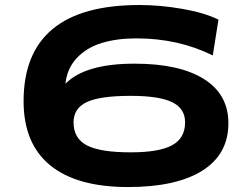

<svg xmlns="http://www.w3.org/2000/svg" viewBox="-20 -735 1009 775"><path d="M497.1 20Q289.6 20 182.4 -67.9Q75.2 -155.8 75.2 -326.2Q75.2 -714.8 543 -714.8Q626.5 -714.8 715.8 -699.2Q805.2 -683.6 861.8 -655.8L838.9 -511.2Q699.7 -580.1 530.8 -580.1Q450.7 -580.1 389.9 -561.3Q329.1 -542.5 289.8 -500.5Q250.5 -458.5 244.1 -397Q323.7 -478 522.9 -478Q704.6 -478 803.2 -416Q901.9 -354 901.9 -237.8Q901.9 -112.3 796.6 -46.1Q691.4 20 497.1 20ZM276.9 -241.2Q276.9 -176.8 330.3 -148.4Q383.8 -120.1 507.8 -120.1Q622.1 -120.1 674.6 -148.7Q727.1 -177.2 727.1 -241.2Q727.1 -297.4 674.3 -322.8Q621.6 -348.1 507.8 -348.1Q383.8 -348.1 330.3 -323Q276.9 -297.9 276.9 -241.2Z"/></svg>

Font: Messapia Bold
Style: Regular
Weight: 400
Designer: Luca Marsano
Foundry: Collletttivo
Version: Version 1.000;FEAKit 1.0